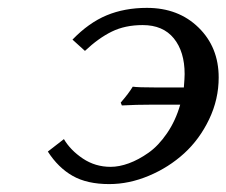

<svg xmlns="http://www.w3.org/2000/svg" viewBox="-20 -460 578 490"><path d="M377 -236.8H449.2Q451.2 -261.2 451.2 -271Q451.2 -328.1 423.6 -362.1Q396 -396 344.2 -396Q299.3 -396 265.4 -379.4Q231.4 -362.8 196.8 -330.1L165 -358.9Q206.5 -401.9 252.2 -420.9Q297.9 -439.9 355 -439.9Q435.5 -439.9 486.8 -389.6Q538.1 -339.4 538.1 -262.2Q538.1 -206.5 513.7 -155.5Q489.3 -104.5 450 -68.6Q410.6 -32.7 360.1 -11.5Q309.6 9.8 258.8 9.8Q202.1 9.8 165.3 -11.2Q128.4 -32.2 102.1 -73.2L143.1 -105Q159.7 -76.7 191.4 -55.4Q223.1 -34.2 262.2 -34.2Q284.2 -34.2 308.8 -43.2Q333.5 -52.2 358.9 -70.1Q384.3 -87.9 406.2 -119.9Q428.2 -151.9 439.9 -192.9H368.2Q327.1 -192.9 291 -190.9L288.1 -198.2Q308.6 -221.7 318.8 -238.8Q332 -236.8 377 -236.8Z"/></svg>

Font: Linear Smooth
Style: Italic
Weight: 400
Designer: Philipp H. Poll, Flanker
Foundry: Philipp H. Poll, reworked by Flanker
Version: Version 1.061 | FøM Fix